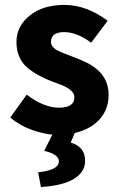

<svg xmlns="http://www.w3.org/2000/svg" viewBox="-20 -528 483 769"><path d="M213.9 -192.4Q127.4 -222.7 86.4 -259.8Q45.9 -296.9 45.9 -359.9Q45.9 -422.9 99.1 -465.8Q152.3 -508.8 239.7 -508.3Q326.7 -507.8 411.1 -444.8L345.2 -356.9Q287.6 -399.9 235.8 -399.4Q184.1 -398.9 184.1 -359.9Q184.1 -338.9 213.4 -324.2Q227.1 -317.4 265.1 -303.2Q303.2 -289.1 327.6 -276.9Q415 -233.4 415 -147.9Q415 -78.1 362.8 -34.7Q330.6 -7.8 279.3 4.9L263.2 43Q321.8 60.5 320.8 117.2Q320.8 165 268.1 192.9Q227.1 215.3 144 221.2L132.8 162.1Q215.8 153.3 215.8 118.2Q215.8 89.8 157.2 76.2L189.5 11.2Q150.9 7.8 105 -8.8Q59.1 -25.4 21 -57.1L86.9 -148.9Q156.2 -96.2 217.8 -96.7Q278.8 -97.2 277.8 -139.2Q277.8 -169.9 213.9 -192.4Z"/></svg>

Font: SourceSansPro-Bold
Style: Bold
Weight: 700
Designer: Paul D. Hunt
Foundry: Adobe Systems Incorporated
Version: Version 1.050;PS Version 1.000;hotconv 1.0.70;makeotf.lib2.5